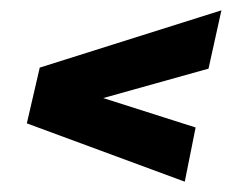

<svg xmlns="http://www.w3.org/2000/svg" viewBox="-20 -439 460 372"><path d="M338 -87 32 -200 57 -308 409 -419 384 -306 180 -249 359 -192Z"/></svg>

Font: Saira Ultra Condensed ExtraBold
Style: Italic
Weight: 800
Width: 1
Italic angle: -12°
Designer: Hector Gatti with collaboration of the Omnibus-Type team
Foundry: Omnibus-Type
Version: Version 1.001; ttfautohint (v1.8)